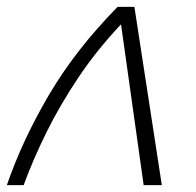

<svg xmlns="http://www.w3.org/2000/svg" viewBox="-28 -540 573 560"><path d="M-8 0Q37 -131 115 -263.5Q193 -396 315 -520H364L444 0H391L325 -469Q255 -395 201 -314.5Q147 -234 107.5 -154Q68 -74 41 0Z"/></svg>

Font: Raleway Light
Style: Italic
Weight: 300
Italic angle: -12°
Designer: Matt McInerney, Pablo Impallari, Rodrigo Fuenzalida
Foundry: Matt McInerney, Pablo Impallari, Rodrigo Fuenzalida
Version: Version 4.026